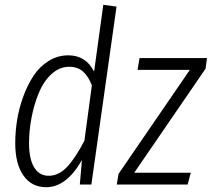

<svg xmlns="http://www.w3.org/2000/svg" viewBox="-20 -763 876 794"><path d="M407.2 -743.2 461.9 -735.8 357.9 0H310.1L318.8 -101.1Q254.9 11.2 170.9 11.2Q110.4 11.2 76.7 -37.4Q43 -85.9 43 -170.9Q43 -218.8 51 -268.1Q59.1 -317.4 76.9 -365.5Q94.7 -413.6 119.6 -450.9Q144.5 -488.3 181.6 -511.2Q218.8 -534.2 262.2 -534.2Q335.4 -534.2 369.1 -466.8ZM835.9 -522.9 830.1 -479 535.2 -48.8H769L755.9 0H462.9L470.2 -43.9L765.1 -474.1H548.8L557.1 -522.9ZM266.1 -486.8Q225.6 -486.8 192.6 -456.3Q159.7 -425.8 140.1 -377.9Q120.6 -330.1 110.4 -276.4Q100.1 -222.7 100.1 -170.9Q100.1 -105.5 121.3 -70.8Q142.6 -36.1 181.2 -36.1Q223.1 -36.1 257.8 -73.2Q292.5 -110.4 329.1 -181.2L359.9 -410.2Q345.7 -446.8 323.7 -466.8Q301.8 -486.8 266.1 -486.8Z"/></svg>

Font: Fira Sans Compressed Light
Style: Italic
Weight: 300
Width: 3
Italic angle: -8°
Designer: Carrois Corporate & Edenspiekermann AG
Foundry: Carrois Corporate GbR & Edenspiekermann AG
Version: Version 4.203;PS 004.203;hotconv 1.0.88;makeotf.lib2.5.64775